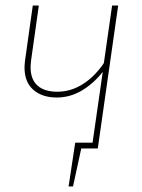

<svg xmlns="http://www.w3.org/2000/svg" viewBox="-20 -539 517 697"><path d="M409 -519 335 0H275L245 138H229L253 -21H316L353 -278Q319 -235 276.5 -210Q234 -185 186 -185Q133 -185 101 -213Q69 -241 69 -294Q69 -302 71 -320L99 -519H121L93 -321Q91 -303 91 -295Q91 -251 116 -228.5Q141 -206 188 -206Q237 -206 280.5 -233.5Q324 -261 357 -310L387 -519Z"/></svg>

Font: Fira Sans Condensed Thin
Style: Italic
Weight: 250
Width: 3
Italic angle: -8°
Designer: Carrois Corporate & Edenspiekermann AG
Foundry: Carrois Corporate GbR & Edenspiekermann AG
Version: Version 4.203